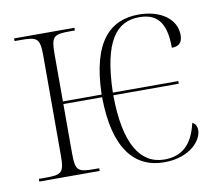

<svg xmlns="http://www.w3.org/2000/svg" viewBox="-66 -620 805 708"><g transform="rotate(-10 336.5 -266.5)"><path d="M495 10C591 10 638 -47 638 -85C638 -101 631 -111 621 -115C603 -36 563 0 497 0C406 0 353 -86 352 -266H597V-276H352C357 -471 412 -533 496 -533C571 -533 595 -484 595 -401C619 -401 635 -411 635 -442C635 -500 580 -543 495 -543C391 -543 315 -477 310 -276H165V-453C165 -520 174 -526 237 -526H254V-536H28V-526H51C114 -526 123 -520 123 -452V-83C123 -15 114 -10 51 -10H28V0H254V-10H239C174 -10 165 -15 165 -83V-266H310C312 -71 385 10 495 10Z"/></g></svg>

Font: Noto Serif Display SemiCondensed ExtraLight
Style: Regular
Weight: 200
Width: 4
Designer: Monotype Design Team
Foundry: Monotype Imaging Inc.
Version: Version 2.009